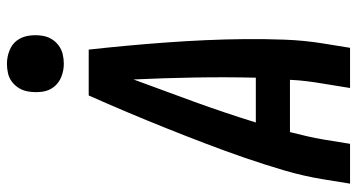

<svg xmlns="http://www.w3.org/2000/svg" viewBox="-252 -752 1005 540"><g transform="rotate(-90 250.0 -482.5)"><path d="M3 0 15 -74Q24 -130 40.5 -186Q57 -242 76 -297Q95 -352 116 -407Q137 -462 159 -517Q181 -572 204 -626.5Q227 -681 251 -735H380Q386 -681 391 -626.5Q396 -572 400 -517Q404 -462 406.5 -407Q409 -352 409.5 -296.5Q410 -241 408 -185Q406 -129 397 -74L385 0H272L284 -74Q288 -97 291 -121Q294 -145 295 -169H148Q142 -145 136.5 -121.5Q131 -98 127 -74L115 0ZM301 -265Q303 -351 301.5 -437Q300 -523 296 -609Q264 -523 233 -437.5Q202 -352 175 -265ZM340 -805Q321 -805 303.5 -812Q286 -819 275 -833Q264 -847 261.5 -866Q259 -885 262 -904Q264 -918 271 -930Q278 -942 289 -950.5Q300 -959 313.5 -962Q327 -965 340 -965Q359 -965 377 -958Q395 -951 405.5 -937Q416 -923 419 -904Q422 -885 419 -866Q417 -852 410 -840Q403 -828 391.5 -819.5Q380 -811 366.5 -808Q353 -805 340 -805Z"/></g></svg>

Font: Iosevka Curly Oblique
Style: Bold
Weight: 700
Italic angle: -9°
Monospace: yes
Designer: Belleve Invis
Foundry: Belleve Invis
Version: Version 11.1.0; ttfautohint (v1.8.3)